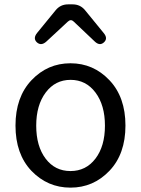

<svg xmlns="http://www.w3.org/2000/svg" viewBox="-20 -847 646 880"><path d="M124 -64Q51 -141 51 -271.5Q51 -402 124.5 -479.5Q198 -557 303 -557Q408 -557 481.5 -479.5Q555 -402 555 -271.5Q555 -141 481.5 -64Q408 13 303 13Q198 13 124 -64ZM189 -120Q232 -63 303 -63Q374 -63 417.5 -120Q461 -177 461 -271Q461 -365 417.5 -423Q374 -481 303.5 -481Q233 -481 189.5 -423Q146 -365 146 -271Q146 -177 189 -120ZM149 -653Q130 -671 150 -696L235 -800Q257 -827 292 -827H313Q348 -827 370 -800L455 -696Q476 -671 456.5 -653Q437 -635 414 -657L318 -748Q305 -761 291 -748L193 -657Q169 -635 149 -653Z"/></svg>

Font: Raw Maruko Gothic CJK TC
Style: Regular
Weight: 400
Version: Version 1.001